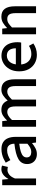

<svg xmlns="http://www.w3.org/2000/svg" viewBox="1091 -1632 553 2775"><g transform="rotate(-90 1367.5 -244.5)"><path d="M78 0V-489H159L167 -401H170Q195 -448 231 -474.5Q267 -501 309 -501Q326 -501 338.5 -498.5Q351 -496 362 -491L342 -407Q331 -410 321 -411.5Q311 -413 296 -413Q266 -413 233 -389Q200 -365 176 -306V0Z M528 12Q486 12 453.5 -5Q421 -22 402.5 -54Q384 -86 384 -129Q384 -212 454.5 -254Q525 -296 678 -313Q678 -340 669.5 -364.5Q661 -389 640 -403.5Q619 -418 583 -418Q544 -418 508.5 -404Q473 -390 441 -371L404 -438Q429 -454 460 -468.5Q491 -483 526.5 -491.5Q562 -500 601 -500Q661 -500 700 -475.5Q739 -451 758 -405Q777 -359 777 -294V0H695L688 -56H684Q650 -28 611.5 -8Q573 12 528 12ZM558 -69Q590 -69 618.5 -83.5Q647 -98 678 -125V-243Q604 -234 560.5 -219.5Q517 -205 498.5 -184.5Q480 -164 480 -136Q480 -100 502.5 -84.5Q525 -69 558 -69Z M923 0V-489H1004L1012 -420H1015Q1046 -454 1083.5 -477.5Q1121 -501 1166 -501Q1221 -501 1253 -476.5Q1285 -452 1301 -410Q1337 -450 1375.5 -475.5Q1414 -501 1460 -501Q1537 -501 1573 -451Q1609 -401 1609 -308V0H1511V-295Q1511 -360 1491 -388Q1471 -416 1428 -416Q1402 -416 1374.5 -399Q1347 -382 1315 -348V0H1217V-295Q1217 -360 1197 -388Q1177 -416 1134 -416Q1083 -416 1021 -348V0Z M1963 12Q1895 12 1841 -18.5Q1787 -49 1755.5 -106Q1724 -163 1724 -244Q1724 -324 1756 -381.5Q1788 -439 1839 -469.5Q1890 -500 1947 -500Q2012 -500 2056 -471Q2100 -442 2122.5 -390.5Q2145 -339 2145 -270Q2145 -256 2144 -242Q2143 -228 2140 -215H1796V-292H2057Q2057 -354 2030 -388Q2003 -422 1949 -422Q1918 -422 1889 -405Q1860 -388 1841 -349.5Q1822 -311 1822 -245Q1822 -185 1843 -145.5Q1864 -106 1898.5 -87Q1933 -68 1974 -68Q2008 -68 2037.5 -77Q2067 -86 2092 -103L2127 -39Q2094 -16 2052.5 -2Q2011 12 1963 12Z M2260 0V-489H2341L2349 -420H2352Q2386 -454 2425 -477.5Q2464 -501 2514 -501Q2592 -501 2628 -451Q2664 -401 2664 -308V0H2565V-295Q2565 -360 2545 -388Q2525 -416 2481 -416Q2446 -416 2419 -398.5Q2392 -381 2358 -348V0Z"/></g></svg>

Font: UmiuVSE Medium
Style: Regular
Weight: 500
Designer: Paul D. Hunt
Foundry: Adobe
Version: Version 3.046;September 5, 2023;FontCreator 14.0.0.2901 64-b